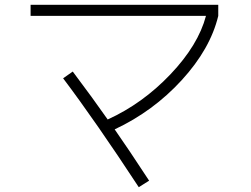

<svg xmlns="http://www.w3.org/2000/svg" viewBox="-20 -727 1040 797"><path d="M107 -661V-707H886V-661Q853 -524 734.5 -394.5Q616 -265 456 -190Q512 -110 599 23L556 50Q377 -223 242 -402L282 -430Q367 -317 427 -231Q572 -297 687.5 -418.5Q803 -540 835 -661Z"/></svg>

Font: M PLUS 1p Light
Style: Regular
Weight: 300
Version: Version 1.061